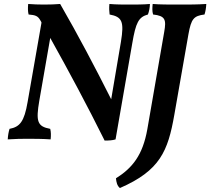

<svg xmlns="http://www.w3.org/2000/svg" viewBox="-20 -699 1059 967"><path d="M725 -626C731 -641 735 -663 735 -679C704 -676 662 -676 630 -676C603 -676 565 -676 531 -679C529 -660 530 -642 532 -626C595 -614 606 -591 589 -488L540 -199C460 -358 372 -525 283 -679C261 -677 231 -676 201 -676C174 -676 148 -677 122 -679C120 -660 120 -642 124 -626C159 -623 171 -619 184 -595C186 -592 188 -589 189 -585L119 -185C102 -86 80 -60 28 -50C23 -34 20 -16 19 3C62 0 90 0 123 0C151 0 193 0 235 3C237 -17 237 -34 233 -50C168 -62 160 -87 178 -192L233 -508C329 -336 419 -168 507 9C528 9 547 8 562 3L646 -480C664 -586 678 -613 725 -626ZM881 -676C833 -676 783 -676 749 -679C747 -660 746 -643 751 -626C813 -619 818 -600 807 -538L722 -48C699 82 647 147 564 199C566 219 570 237 584 248C786 160 826 62 858 -121L929 -526C943 -605 956 -619 1010 -626C1015 -641 1018 -659 1019 -679C973 -676 937 -676 881 -676Z"/></svg>

Font: Vollkorn Semibold
Style: Italic
Weight: 600
Italic angle: -11°
Designer: Friedrich Althausen
Foundry: Friedrich Althausen
Version: Version 4.015;PS 004.015;hotconv 1.0.88;makeotf.lib2.5.64775